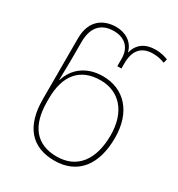

<svg xmlns="http://www.w3.org/2000/svg" viewBox="-184 -890 946 1020"><g transform="rotate(30 289.5 -380.0)"><path d="M300 10C446 10 520 -94 520 -256C520 -414 432 -508 302 -508C200 -508 134 -452 111 -375H109C110 -408 111 -463 111 -495V-608C111 -715 171 -745 232 -745C291 -745 340 -713 340 -638V-592H365V-623C365 -701 399 -745 473 -745C502 -745 527 -738 544 -731L550 -755C535 -761 510 -770 473 -770C411 -770 368 -741 354 -685H352C338 -741 288 -770 232 -770C159 -770 85 -731 85 -616V-242C85 -77 161 10 300 10ZM300 -15C176 -15 111 -94 111 -242V-262C111 -403 176 -483 302 -483C416 -483 493 -400 493 -256C493 -106 425 -15 300 -15Z"/></g></svg>

Font: Noto Sans Georgian Thin
Style: Regular
Weight: 100
Designer: Monotype Design Team, Akaki Razmadze
Foundry: Google LLC
Version: Version 2.005